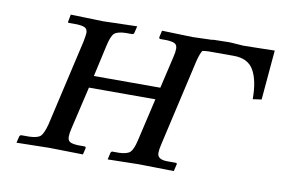

<svg xmlns="http://www.w3.org/2000/svg" viewBox="-55 -519 895 609"><g transform="rotate(10 392.5 -214.5)"><path d="M588 -430 637 -431Q646 -431 662 -429.5Q678 -428 685 -428Q705 -428 737.5 -429Q770 -430 785 -430L771 -270L743 -266Q743 -326 724.5 -358.5Q706 -391 660 -391H579Q571 -391 559 -389Q552 -378 546 -354L482 -74Q478 -58 478 -46Q478 -25 511 -25H537Q543 -25 541 -19L536 2L422 0L323 2L328 -20Q330 -25 334 -25H355Q381 -26 390.5 -35Q400 -44 407 -74L439 -212H225L193 -75Q189 -59 189 -48Q189 -36 196 -31.5Q203 -27 222 -26H243Q248 -26 248 -21L243 0L134 -2L29 0L34 -21Q36 -26 41 -26H66Q93 -27 102 -36Q111 -45 119 -75L183 -354Q187 -376 187 -381Q187 -393 179.5 -397.5Q172 -402 153 -403H128Q122 -403 124 -408L128 -430L232 -427L342 -430L337 -409Q336 -403 330 -403H309Q283 -402 273.5 -393.5Q264 -385 257 -354L234 -251H448L472 -354Q476 -370 476 -381Q476 -393 468.5 -397.5Q461 -402 442 -403H422Q417 -403 417 -408L422 -430L521 -427L583 -429Z"/></g></svg>

Font: Linux Libertine O
Style: Italic
Weight: 400
Italic angle: -12°
Designer: Philipp H. Poll
Foundry: Philipp H. Poll
Version: Version 5.1.6